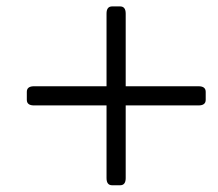

<svg xmlns="http://www.w3.org/2000/svg" viewBox="-20 -647 665 587"><path d="M84 -324.7Q62 -324.7 62 -341.8V-366.2Q62 -383.3 84 -383.3H305.7V-605.5Q305.7 -627.4 322.8 -627.4H347.2Q364.3 -627.4 364.3 -605.5V-383.3H586.9Q608.9 -383.3 608.9 -366.2V-341.8Q608.9 -324.7 586.9 -324.7H364.3V-102.5Q364.3 -80.6 347.2 -80.6H322.8Q305.7 -80.6 305.7 -102.5V-324.7Z"/></svg>

Font: Istok
Style: Italic
Weight: 500
Italic angle: -13°
Designer: Andrey V. Panov
Foundry: Andrey V. Panov
Version: Version 1.0.3